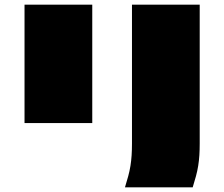

<svg xmlns="http://www.w3.org/2000/svg" viewBox="-20 -757 960 822"><path d="M805 45H515Q523 19 529 -3Q535 -25 538.5 -47Q542 -69 543.5 -92Q545 -115 545 -142V-737H835V-142Q835 -115 833.5 -92Q832 -69 828.5 -47Q825 -25 819 -3Q813 19 805 45ZM85 -230V-737H375V-230Z"/></svg>

Font: ChangwonDangamAsac Bold
Style: Regular
Weight: 700
Designer: Choi Chi-young, Lee Youngbeen, Kim Jungjin, Yoon Jihee, Han Dohee
Foundry: YoonDesign Inc.
Version: Version 1.010;Build 20210623